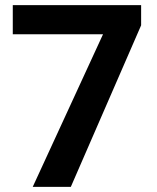

<svg xmlns="http://www.w3.org/2000/svg" viewBox="-20 -731 614 751"><path d="M532 -711H30V-597H383L108 0H257L532 -632Z"/></svg>

Font: Noto Sans KR Bold
Style: Regular
Weight: 700
Designer: Ryoko NISHIZUKA  (kana & ideographs); Paul D. Hunt (Latin, Greek & Cyrillic); Wenlong ZHANG  (bopomofo); Sandoll Communi
Foundry: Adobe Systems Incorporated
Version: Version 1.004;PS 1.004;hotconv 1.0.82;makeotf.lib2.5.63406